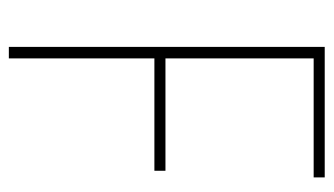

<svg xmlns="http://www.w3.org/2000/svg" viewBox="-180 -574 754 434"><g transform="rotate(90 197.0 -357.0)"><path d="M112 0V-329H366V-354H112V-689H381V-714H86V0Z"/></g></svg>

Font: Noto Sans Lao Condensed Thin
Style: Regular
Weight: 100
Width: 3
Designer: Monotype Design Team
Foundry: Monotype Imaging Inc.
Version: Version 2.003